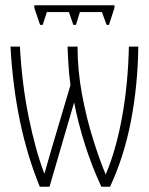

<svg xmlns="http://www.w3.org/2000/svg" viewBox="-20 -708 570 733"><path d="M133 -613 111 -678V-688H417V-678L396 -613H387L369 -662H285L270 -613H260L243 -662H159L143 -613ZM132 5Q37 -226 20 -530H56Q64 -385 90 -258.5Q116 -132 149 -46H150Q155 -63 160 -81Q165 -99 174 -130L249 -383Q244 -420 241.5 -458.5Q239 -497 238 -530H276Q276 -440 293 -348.5Q310 -257 335 -177.5Q360 -98 383 -43H384Q423 -135 446 -261Q469 -387 472 -530H508Q506 -380 479.5 -244Q453 -108 400 5H367Q331 -72 304.5 -155.5Q278 -239 263 -317L169 5Z"/></svg>

Font: Noto Sans Mono Condensed ExtraLight
Style: Regular
Weight: 200
Width: 3
Designer: Monotype Design Team
Foundry: Monotype Imaging Inc.
Version: Version 2.014; ttfautohint (v1.8.4.7-5d5b)